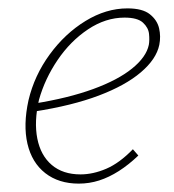

<svg xmlns="http://www.w3.org/2000/svg" viewBox="-20 -433 416 458"><path d="M168 5Q120 5 88 -20Q56 -45 45.5 -90Q35 -135 48 -194Q62 -253 98.5 -303Q135 -353 184 -383Q233 -413 284 -413Q320 -413 337.5 -399Q355 -385 359.5 -365.5Q364 -346 360 -326Q353 -292 316 -260.5Q279 -229 215.5 -205Q152 -181 62 -167V-186Q143 -199 202 -220.5Q261 -242 295 -269.5Q329 -297 335 -326Q337 -337 335.5 -352Q334 -367 321 -379Q308 -391 277 -391Q232 -391 190 -363Q148 -335 117.5 -290Q87 -245 73 -195Q61 -143 69 -102.5Q77 -62 103.5 -39.5Q130 -17 172 -17Q202 -17 233.5 -30.5Q265 -44 297 -77L310 -62Q287 -40 263.5 -25Q240 -10 216.5 -2.5Q193 5 168 5Z"/></svg>

Font: Ysabeau Infant Thin
Style: Italic
Weight: 250
Italic angle: -12°
Designer: Christian Thalmann (Catharsis Fonts)
Version: Version 2.001;gftools[0.9.30]; featfreeze: ss01,ss02,lnum